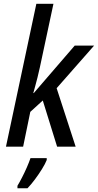

<svg xmlns="http://www.w3.org/2000/svg" viewBox="-20 -780 520 1021"><path d="M11.7 0 173.3 -759.8H264.2L191.9 -421.4Q185.5 -392.6 179.4 -367.9Q173.3 -343.3 167.5 -322.8Q161.6 -302.2 157.2 -285.2H159.7L377.4 -537.6H480.5L281.2 -311L382.3 0H283.7L207.5 -245.6L141.1 -185.1L103 0ZM72.8 221.2V208Q83.5 190.4 96.9 164.3Q110.4 138.2 122.6 110.4Q134.8 82.5 142.1 61H228.5V70.8Q220.7 90.8 203.6 118.4Q186.5 146 166 173.6Q145.5 201.2 126 221.2Z"/></svg>

Font: Open Sans SemiCondensed Medium
Style: Italic
Weight: 500
Width: 4
Italic angle: -12°
Designer: Monotype Design Team
Foundry: Monotype Imaging Inc.
Version: Version 3.000